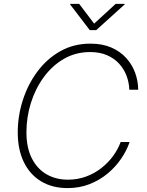

<svg xmlns="http://www.w3.org/2000/svg" viewBox="-20 -963 758 993"><path d="M329.6 9.8Q250 9.8 192.1 -25.4Q134.3 -60.5 103 -125.2Q71.8 -189.9 71.8 -277.8Q71.8 -362.8 97.9 -444.6Q124 -526.4 173.1 -592.5Q222.2 -658.7 291.5 -698Q360.8 -737.3 447.8 -737.3Q509.3 -737.3 555.4 -717.3Q601.6 -697.3 632.6 -663.1Q663.6 -628.9 679 -586.4Q694.3 -543.9 694.8 -499H648.9Q647.5 -536.6 634.3 -571.5Q621.1 -606.4 595.7 -634Q570.3 -661.6 533 -677.7Q495.6 -693.8 446.3 -693.8Q372.1 -693.8 311.5 -659.2Q251 -624.5 207.3 -565.2Q163.6 -505.9 140.1 -431.6Q116.7 -357.4 116.7 -278.8Q116.7 -199.2 144.5 -144.3Q172.4 -89.4 220.9 -61.5Q269.5 -33.7 331.1 -33.7Q381.3 -33.7 425 -49.8Q468.8 -65.9 504.2 -93.8Q539.6 -121.6 564.9 -156.2Q590.3 -190.9 604 -228.5H650.4Q635.3 -184.1 606.2 -141.6Q577.1 -99.1 535.9 -64.9Q494.6 -30.8 442.6 -10.5Q390.6 9.8 329.6 9.8ZM389.6 -942.9 466.8 -840.8 578.1 -942.9H625L624.5 -939.9L477.5 -807.1H444.3L342.8 -939.9L343.3 -942.9Z"/></svg>

Font: Inter 17pt ExtraLight
Style: Italic
Weight: 250
Italic angle: -9.3988°
Version: Version 4.001;git-66647c0bb